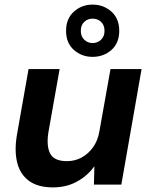

<svg xmlns="http://www.w3.org/2000/svg" viewBox="-20 -802 657 834"><path d="M210 12Q145 12 106.5 -16Q68 -44 55 -94.5Q42 -145 53 -213L104 -502H239L190 -226Q181 -166 198.5 -134Q216 -102 271 -102Q305 -102 334 -117.5Q363 -133 384 -162Q405 -191 412 -233L460 -502H595L507 0H388L390 -80Q360 -38 314 -13Q268 12 210 12ZM382 -555Q335 -555 301 -585Q267 -615 267 -668Q267 -721 301 -751.5Q335 -782 382 -782Q430 -782 464 -751.5Q498 -721 498 -668Q498 -615 464 -585Q430 -555 382 -555ZM382 -615Q404 -615 419 -629.5Q434 -644 434 -668Q434 -693 419 -707Q404 -721 382 -721Q361 -721 346 -707Q331 -693 331 -668Q331 -644 346 -629.5Q361 -615 382 -615Z"/></svg>

Font: DM Sans 16pt
Style: Bold Italic
Weight: 700
Italic angle: -10°
Version: Version 4.004;gftools[0.9.30]